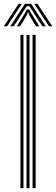

<svg xmlns="http://www.w3.org/2000/svg" viewBox="-46 -982 293 1002"><path d="M124 0V-800H140V0ZM60.8 0V-800H76.5V0ZM92.5 0V-800H108.2V0ZM-26.2 -845 51.2 -962H68.2L-9 -845ZM8 -845 83.8 -962H117L192.8 -845H175L122 -927L107 -949.8H93.8L78.5 -926.8L25.8 -845ZM209.5 -845 132.2 -962H149.5L227 -845ZM41.8 -845 85 -915 94.2 -932.8H106.5L115.8 -915L159.2 -845H141.2L105 -906.2L101.8 -918.5H99L95.8 -906.2L59.5 -845Z"/></svg>

Font: Big Shoulders Inline Text
Style: Regular
Weight: 400
Designer: Patric King
Foundry: XO Type Co
Version: Version 1.000